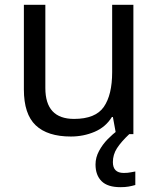

<svg xmlns="http://www.w3.org/2000/svg" viewBox="-20 -556 658 796"><path d="M533 -536V0H461L448 -71H444Q418 -29 372 -9.5Q326 10 274 10Q177 10 128 -36.5Q79 -83 79 -185V-536H168V-191Q168 -63 287 -63Q376 -63 410.5 -113Q445 -163 445 -257V-536ZM448 116Q448 161 493 161Q510 161 521.5 158.5Q533 156 541 155V211Q527 215 513 217.5Q499 220 479 220Q426 220 401 195Q376 170 376 126Q376 97 390.5 70Q405 43 426.5 21Q448 -1 468 -15L516 0Q482 32 465 58.5Q448 85 448 116Z"/></svg>

Font: Noto Sans Elymaic
Style: Regular
Weight: 400
Designer: Morgane Pierson
Foundry: Google LLC
Version: Version 1.002; ttfautohint (v1.8.4.7-5d5b)